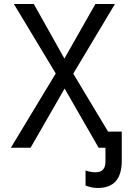

<svg xmlns="http://www.w3.org/2000/svg" viewBox="-20 -734 640 954"><path d="M585 -80V65Q585 200 466 200Q436 200 405 188V113Q430 122 455 122Q504 122 504 69V0H470L301 -294L132 0H34L257 -369L49 -714H148L300 -443L454 -714H551L344 -368L517 -80Z"/></svg>

Font: Noto Sans Mono UI
Style: Regular
Weight: 400
Monospace: yes
Designer: Monotype Design team
Foundry: Monotype Imaging Inc.
Version: Version 1.000